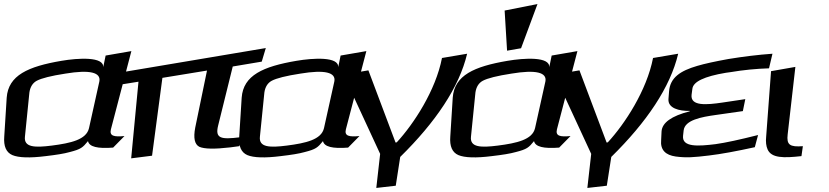

<svg xmlns="http://www.w3.org/2000/svg" viewBox="-71 -752 4087 947"><path d="M476 -114 577 -500 450 -478 438 -420C443 -474 314 -466 232 -452C68 -424 -30 -381 -38 -270L-50 -79C-54 -30 -40 0 -10 13C21 26 76 28 155 18C206 12 245 6 273 -2C328 -16 337 -24 363 -56C369 -28 410 -18 487 -24L543 -81C491 -76 468 -81 476 -114ZM185 -34C100 -23 46 -25 52 -78L74 -296C78 -323 90 -343 111 -354C134 -366 180 -378 252 -389C372 -409 428 -395 419 -350L368 -120C355 -63 278 -46 185 -34Z M1005 -133 1077 -424 1220 -448 1240 -515 491 -389 487 -329 612 -349 576 29 679 16 730 -368 950 -404 892 -123C882 -71 889 -40 912 -28C937 -17 987 -16 1064 -25C1072 -26 1101 -30 1109 -31L1122 -76L1113 -75C1018 -63 989 -69 1005 -133Z M1635 -114 1736 -500 1609 -478 1597 -420C1602 -474 1473 -466 1391 -452C1227 -424 1129 -381 1121 -270L1109 -79C1105 -30 1119 0 1149 13C1180 26 1235 28 1314 18C1365 12 1404 6 1432 -2C1487 -16 1496 -24 1522 -56C1528 -28 1569 -18 1646 -24L1702 -81C1650 -76 1627 -81 1635 -114ZM1344 -34C1259 -23 1205 -25 1211 -78L1233 -296C1237 -323 1249 -343 1270 -354C1293 -366 1339 -378 1411 -389C1531 -409 1587 -395 1578 -350L1527 -120C1514 -63 1437 -46 1344 -34Z M1886 -50 1880 -49 1746 -405 1623 -384 1804 7 1785 175 1881 164 1903 22C2078 -150 2194 -322 2233 -487L2109 -466C2078 -306 1970 -141 1886 -50Z M2676 -114 2777 -500 2650 -478 2638 -420C2643 -474 2514 -466 2432 -452C2268 -424 2170 -381 2162 -270L2150 -79C2146 -30 2160 0 2190 13C2221 26 2276 28 2355 18C2406 12 2445 6 2473 -2C2528 -16 2537 -24 2563 -56C2569 -28 2610 -18 2687 -24L2743 -81C2691 -76 2668 -81 2676 -114ZM2385 -34C2300 -23 2246 -25 2252 -78L2274 -296C2278 -323 2290 -343 2311 -354C2334 -366 2380 -378 2452 -389C2572 -409 2628 -395 2619 -350L2568 -120C2555 -63 2478 -46 2385 -34ZM2499 -514 2580 -732 2418 -700 2430 -502Z M2927 -50 2921 -49 2787 -405 2664 -384 2845 7 2826 175 2922 164 2944 22C3119 -150 3235 -322 3274 -487L3150 -466C3119 -306 3011 -141 2927 -50Z M3298 -82 3301 -109C3307 -160 3388 -175 3460 -185L3593 -204L3605 -263L3491 -246C3416 -235 3334 -227 3340 -284L3344 -314C3348 -349 3402 -375 3509 -393L3531 -396C3596 -407 3659 -413 3722 -415L3739 -487C3668 -482 3596 -473 3522 -461C3456 -449 3405 -438 3368 -427C3286 -403 3234 -370 3229 -301L3226 -263C3223 -218 3279 -204 3331 -205V-203C3241 -180 3195 -147 3192 -104L3190 -62C3185 -12 3212 13 3262 20C3315 27 3351 24 3426 15C3485 8 3561 -6 3652 -26L3668 -86C3577 -63 3508 -48 3458 -41C3376 -31 3292 -24 3298 -82Z M3814 -89 3852 -422 3732 -401 3708 -79C3705 -52 3708 -31 3715 -15C3734 28 3794 28 3882 18L3889 -31C3824 -26 3808 -38 3814 -89Z"/></svg>

Font: Gamestation Warped
Style: Italic
Weight: 400
Designer: Jonas Hecksher
Foundry: Jonas Hecksher, Playtypeª, e-types AS
Version: Version 1.003